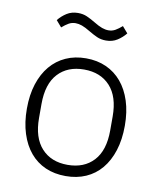

<svg xmlns="http://www.w3.org/2000/svg" viewBox="-82 -783 715 861"><g transform="rotate(10 275.0 -353.0)"><path d="M275 12Q224 12 183 -6Q142 -24 113 -58.5Q84 -93 68 -143Q52 -193 52 -256Q52 -319 68 -368.5Q84 -418 113 -452.5Q142 -487 183 -505.5Q224 -524 275 -524Q326 -524 367 -505.5Q408 -487 437 -452.5Q466 -418 482 -368.5Q498 -319 498 -256Q498 -193 482 -143Q466 -93 437 -58.5Q408 -24 367 -6Q326 12 275 12ZM275 -39Q350 -39 393.5 -86Q437 -133 437 -224V-288Q437 -378 393.5 -425.5Q350 -473 275 -473Q200 -473 156.5 -426Q113 -379 113 -288V-224Q113 -134 156.5 -86.5Q200 -39 275 -39ZM348 -618Q325 -618 307 -626Q289 -634 269 -646Q246 -660 230.5 -665.5Q215 -671 201 -671Q184 -671 170 -663Q156 -655 140 -641L115 -670Q131 -690 153 -704Q175 -718 204 -718Q227 -718 245 -710Q263 -702 283 -690Q306 -676 321.5 -670.5Q337 -665 351 -665Q368 -665 382 -673Q396 -681 412 -695L437 -666Q421 -646 399 -632Q377 -618 348 -618Z"/></g></svg>

Font: IBM Plex Sans Thai Looped Light
Style: Regular
Weight: 300
Designer: Mike Abbink, Paul van der Laan, Pieter van Rosmalen, Ben Mitchell, Mark Frömberg
Foundry: Bold Monday
Version: Version 1.1